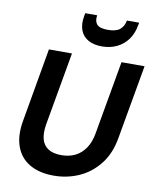

<svg xmlns="http://www.w3.org/2000/svg" viewBox="-101 -1018 898 1107"><g transform="rotate(10 348.5 -465.0)"><path d="M289 12Q206 12 149 -21Q92 -54 69 -117.5Q46 -181 62 -270L137 -700H272L196 -269Q188 -219 197.5 -184Q207 -149 236 -130.5Q265 -112 313 -112Q359 -112 394 -129.5Q429 -147 453 -182Q477 -217 486 -269L562 -700H697L621 -270Q605 -174 555.5 -111.5Q506 -49 437 -18.5Q368 12 289 12ZM434 -770Q386 -770 353.5 -788.5Q321 -807 308 -842Q295 -877 304 -925L307 -942H377Q371 -908 387 -889Q403 -870 452 -870Q500 -870 522.5 -889Q545 -908 551 -942H623L619 -924Q611 -877 585.5 -842Q560 -807 521 -788.5Q482 -770 434 -770Z"/></g></svg>

Font: DM Sans 28pt
Style: Bold Italic
Weight: 700
Italic angle: -10°
Version: Version 4.004;gftools[0.9.30]